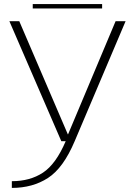

<svg xmlns="http://www.w3.org/2000/svg" viewBox="-20 -692 678 941"><path d="M280.5 0H346L595.5 -588H546.5L313.5 -33.5H312.5L74.5 -588H26ZM38 229Q140 229 215.2 180.2Q290.5 131.5 346 0H302Q254 112.5 190.5 154.2Q127 196 38 196ZM140.5 -650.5H480.5V-672H140.5Z"/></svg>

Font: Anybody Expanded ExtraLight
Style: Regular
Weight: 250
Width: 7
Version: Version 1.113;gftools[0.9.25]